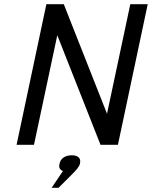

<svg xmlns="http://www.w3.org/2000/svg" viewBox="-20 -690 724 915"><path d="M201 -670 59 0H142L253 -522L459 0H542L684 -670H601L490 -148L284 -670ZM226 205H259L320 144C342 122 357 106 361 90V89C367 65 353 50 322 50C291 50 269 65 264 89V90C259 107 264 119 280 125Z"/></svg>

Font: LT Wave Mono
Style: Italic
Weight: 400
Designer: Daniel Lyons
Version: Version 2.5 (Glyphs App)